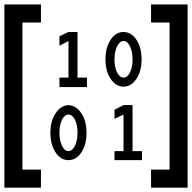

<svg xmlns="http://www.w3.org/2000/svg" viewBox="-20 -783 872 872"><path d="M0 -762.7V69.3H166V-12.7H82V-680.7H166V-762.7ZM750 -680.7V-12.7H666V69.3H832V-762.7H666V-680.7ZM291 -637.7 250 -618.2V-575.2L291 -596.7V-430.7H250V-387.7H375V-430.7H332V-637.7ZM541 -305.7 500 -284.2V-243.2L541 -262.7V-96.7H500V-55.7H625V-96.7H582V-305.7ZM291 -305.7C267.6 -304.4 248 -292 232.4 -268.6C216.8 -245.1 209 -215.5 209 -179.7C209 -143.9 216.8 -114.3 232.4 -90.8C248 -67.4 267.6 -55.7 291 -55.7C314.5 -55.7 334 -67.4 349.6 -90.8C365.2 -114.3 373 -143.9 373 -179.7C373 -215.5 365.2 -245.1 349.6 -268.6C334 -292 314.5 -304.4 291 -305.7ZM291 -262.7C302.7 -262.7 312.5 -254.9 320.3 -239.3C328.1 -223.6 332 -204.1 332 -180.7C332 -157.2 328.1 -137.4 320.3 -121.1C312.5 -104.8 302.7 -96.7 291 -96.7C279.3 -96.7 269.5 -104.8 261.7 -121.1C253.9 -137.4 250 -157.2 250 -180.7C250 -204.1 253.9 -223.6 261.7 -239.3C269.5 -254.9 279.3 -262.7 291 -262.7ZM541 -637.7C517.6 -637.7 498 -626 482.4 -602.5C466.8 -579.1 459 -549.5 459 -513.7C459 -477.9 466.8 -448.2 482.4 -424.8C498 -401.4 517.6 -389.6 541 -389.6C564.5 -389.6 584 -401.4 599.6 -424.8C615.2 -448.2 623 -477.9 623 -513.7C623 -549.5 615.2 -579.1 599.6 -602.5C584 -626 564.5 -637.7 541 -637.7ZM541 -596.7C552.7 -596.7 562.5 -588.5 570.3 -572.3C578.1 -556 582 -536.1 582 -512.7C582 -489.3 578.1 -469.7 570.3 -454.1C562.5 -438.5 552.7 -430.7 541 -430.7C529.3 -430.7 519.5 -438.5 511.7 -454.1C503.9 -469.7 500 -489.3 500 -512.7C500 -536.1 503.9 -556 511.7 -572.3C519.5 -588.5 529.3 -596.7 541 -596.7Z"/></svg>

Font: CaskaydiaCove Nerd Font
Style: Regular
Weight: 400
Designer: Aaron Bell
Foundry: Saja Typeworks
Version: Version 2111.1;Nerd Fonts 2.3.3